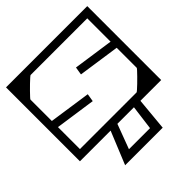

<svg xmlns="http://www.w3.org/2000/svg" viewBox="-198 -606 889 889"><g transform="rotate(-45 246.0 -161.5)"><path d="M512 -279Q512 -256.5 512 -227Q512 -197.5 512 -166.2Q512 -135 512 -105.5Q512 -76 512 -52Q512 -28 512 -14Q512 0 512 0Q512 0 512 0Q512 0 512 0Q512 0 512 0Q512 0 512 0Q512 0 492.2 0Q472.5 0 441.8 0Q411 0 376 0Q341 0 310.2 0Q279.5 0 259.8 0Q240 0 240 0Q240 0 240 0Q240 0 240 0Q240 0 240 0Q240 0 240 0Q240 0 240 0Q240 -10 240 -20.2Q240 -30.5 240 -40Q242.5 -40 256.5 -40Q270.5 -40 290.8 -40Q311 -40 331.8 -40Q352.5 -40 368.8 -40Q385 -40 391 -40Q391 -40 391 -40Q391 -40 391 -40Q391 -40 391 -40Q391 -40 391 -40Q392.5 -40 401 -47.5Q409.5 -55 421.5 -66.5Q433.5 -78 445 -89.8Q456.5 -101.5 464.2 -110Q472 -118.5 472 -120V-279ZM-20 -205Q-20 -228 -20 -257Q-20 -286 -20 -317.5Q-20 -349 -20 -378.5Q-20 -408 -20 -432Q-20 -456 -20 -470Q-20 -484 -20 -484Q-20 -484 -20 -484Q-20 -484 -20 -484Q-20 -484 -20 -484Q-20 -484 -20 -484Q-20 -484 -0.2 -484Q19.5 -484 50.2 -484Q81 -484 116 -484Q151 -484 181.8 -484Q212.5 -484 232.2 -484Q252 -484 252 -484Q252 -484 252 -484Q252 -484 252 -484Q252 -484 252 -484Q252 -484 252 -484Q252 -484 252 -484Q252 -474.5 252 -464.2Q252 -454 252 -444Q249.5 -444 235.5 -444Q221.5 -444 201.2 -444Q181 -444 160.2 -444Q139.5 -444 123.2 -444Q107 -444 101 -444Q101 -444 101 -444Q101 -444 101 -444Q101 -444 101 -444Q101 -444 101 -444Q99.5 -444 91 -436.5Q82.5 -429 70.5 -417.5Q58.5 -406 47 -394.2Q35.5 -382.5 27.8 -374Q20 -365.5 20 -364V-205ZM512 -235H472Q472 -235 472 -256Q472 -277 472 -308.2Q472 -339.5 472 -370.8Q472 -402 472 -423Q472 -444 472 -444Q472 -444 472 -444Q472 -444 472 -444Q472 -444 472 -444Q472 -444 472 -444Q472 -444 472 -444Q472 -444 472 -444Q472 -444 472 -444Q472 -444 472 -444Q472 -444 472 -444Q472 -444 472 -444Q472 -444 472 -444Q472 -444 448.5 -444Q425 -444 390.5 -444Q356 -444 321.5 -444Q287 -444 263.5 -444Q240 -444 240 -444Q240 -454 240 -464.2Q240 -474.5 240 -484Q240 -484 240 -484Q240 -484 240 -484Q240 -484 240 -484Q240 -484 240 -484Q240 -484 240 -484Q240 -484 259.8 -484Q279.5 -484 310.2 -484Q341 -484 376 -484Q411 -484 441.8 -484Q472.5 -484 492.2 -484Q512 -484 512 -484Q512 -484 512 -484Q512 -484 512 -484Q512 -484 512 -484Q512 -484 512 -484Q512 -484 512 -466Q512 -448 512 -419.8Q512 -391.5 512 -359.5Q512 -327.5 512 -299.2Q512 -271 512 -253Q512 -235 512 -235ZM-20 -249H20Q20 -249 20 -228Q20 -207 20 -175.8Q20 -144.5 20 -113.2Q20 -82 20 -61Q20 -40 20 -40Q20 -40 20 -40Q20 -40 20 -40Q20 -40 20 -40Q20 -40 20 -40Q20 -40 20 -40Q20 -40 20 -40Q20 -40 20 -40Q20 -40 20 -40Q20 -40 20 -40Q20 -40 20 -40Q20 -40 20 -40Q20 -40 43.5 -40Q67 -40 101.5 -40Q136 -40 170.5 -40Q205 -40 228.5 -40Q252 -40 252 -40Q252 -30.5 252 -20.2Q252 -10 252 0Q252 0 252 0Q252 0 252 0Q252 0 252 0Q252 0 252 0Q252 0 252 0Q252 0 232.2 0Q212.5 0 181.8 0Q151 0 116 0Q81 0 50.2 0Q19.5 0 -0.2 0Q-20 0 -20 0Q-20 0 -20 0Q-20 0 -20 0Q-20 0 -20 0Q-20 0 -20 0Q-20 0 -20 -18Q-20 -36 -20 -64.2Q-20 -92.5 -20 -124.5Q-20 -156.5 -20 -184.8Q-20 -213 -20 -231Q-20 -249 -20 -249ZM0 -170V-243H19Q19 -243 19 -238.2Q19 -233.5 19 -228.8Q19 -224 19 -224Q19 -224 39.8 -221Q60.5 -218 91.2 -213.5Q122 -209 152.8 -204.5Q183.5 -200 204.2 -197Q225 -194 225 -194Q225 -194 224.8 -191.8Q224.5 -189.5 223.8 -185Q223 -180.5 222 -174Q221 -167.5 220.2 -163.2Q219.5 -159 219.2 -157Q219 -155 219 -155Q219 -155 198.8 -158Q178.5 -161 148.8 -165.2Q119 -169.5 89.2 -173.8Q59.5 -178 39.2 -181Q19 -184 19 -184Q19 -184 19 -180.5Q19 -177 19 -173.5Q19 -170 19 -170ZM493 -305V-232H474Q474 -232 474 -236.8Q474 -241.5 474 -246.2Q474 -251 474 -251Q474 -251 453.2 -254Q432.5 -257 401.8 -261.5Q371 -266 340.2 -270.5Q309.5 -275 288.8 -278Q268 -281 268 -281Q268 -281 268.2 -283.2Q268.5 -285.5 269.2 -290Q270 -294.5 271 -301Q272 -307.5 272.8 -311.8Q273.5 -316 273.8 -318Q274 -320 274 -320Q274 -320 294.2 -317Q314.5 -314 344.2 -309.8Q374 -305.5 403.8 -301.2Q433.5 -297 453.8 -294Q474 -291 474 -291Q474 -291 474 -294.5Q474 -298 474 -301.5Q474 -305 474 -305ZM377 -10 361 161Q361 161 361 161Q361 161 361 161Q361 161 361 161Q361 161 343.2 161Q325.5 161 297.5 161Q269.5 161 238 161Q206.5 161 178.5 161Q150.5 161 132.8 161Q115 161 115 161Q115 161 115 161Q115 161 115 161L185 -10H229L180 121Q180 121 180 121Q180 121 180 121Q180 121 194 121Q208 121 228.5 121Q249 121 269.5 121Q290 121 304 121Q318 121 318 121Q318 121 318 121Q318 121 318 121L335 -10Z"/></g></svg>

Font: Honk
Style: Regular
Weight: 400
Designer: Noopur Datye & Yesha Goshar
Foundry: Ek Type
Version: Version 1.000